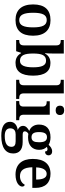

<svg xmlns="http://www.w3.org/2000/svg" viewBox="989 -1796 1043 3062"><g transform="rotate(90 1511.0 -264.5)"><path d="M298 10C463 10 549 -82 549 -270C549 -457 455 -548 301 -548C136 -548 50 -457 50 -270C50 -82 144 10 298 10ZM300 -49C215 -49 183 -125 183 -270C183 -415 214 -488 299 -488C385 -488 416 -415 416 -270C416 -125 386 -49 300 -49Z M981 10C1114 10 1186 -76 1186 -270C1186 -462 1114 -547 984 -547C907 -547 862 -512 833 -460H828C831 -485 833 -549 833 -584V-760H617V-711H624C667 -711 703 -701 703 -644V-120C703 -58 665 -49 625 -49H617V0H796L821 -78H828C857 -26 904 10 981 10ZM949 -61C860 -61 833 -135 833 -270C833 -410 860 -477 948 -477C1023 -477 1053 -409 1053 -271C1053 -135 1023 -61 949 -61Z M1252 0H1557V-49H1544C1502 -49 1469 -61 1469 -120V-760H1252V-711H1264C1298 -711 1339 -703 1339 -647V-120C1339 -61 1306 -49 1264 -49H1252Z M1739 -630C1780 -630 1814 -650 1814 -698C1814 -748 1780 -766 1739 -766C1697 -766 1665 -748 1665 -698C1665 -650 1697 -630 1739 -630ZM1591 0H1896V-49H1884C1842 -49 1809 -61 1809 -120V-536H1595V-487H1604C1645 -487 1679 -475 1679 -420V-118C1679 -60 1646 -49 1604 -49H1591Z M2146 237C2337 237 2427 165 2427 47C2427 -45 2372 -104 2245 -104H2129C2088 -104 2074 -116 2074 -138C2074 -165 2094 -185 2115 -195C2128 -192 2155 -190 2170 -190C2305 -190 2369 -264 2369 -367C2369 -424 2349 -462 2322 -489C2333 -496 2345 -500 2361 -500C2383 -500 2395 -484 2395 -461C2440 -461 2457 -488 2457 -518C2457 -548 2436 -574 2393 -574C2346 -574 2313 -544 2289 -518C2263 -535 2220 -548 2170 -548C2031 -548 1966 -479 1966 -363C1966 -287 2006 -231 2067 -209C2015 -180 1987 -152 1987 -110C1987 -64 2020 -38 2053 -25C1979 -16 1922 25 1922 97C1922 187 1996 237 2146 237ZM2168 -245C2107 -245 2086 -288 2086 -364C2086 -443 2106 -492 2167 -492C2229 -492 2248 -445 2248 -365C2248 -287 2229 -245 2168 -245ZM2148 182C2062 182 2026 148 2026 94C2026 24 2077 8 2123 8H2232C2291 8 2321 27 2321 75C2321 139 2275 182 2148 182Z M2763 10C2897 10 2955 -51 2955 -98C2955 -119 2942 -133 2927 -138C2904 -96 2858 -61 2790 -61C2697 -61 2650 -120 2647 -258H2976V-308C2976 -466 2891 -548 2752 -548C2600 -548 2514 -452 2514 -265C2514 -91 2602 10 2763 10ZM2843 -319H2649C2653 -428 2690 -487 2753 -487C2818 -487 2843 -422 2843 -319Z"/></g></svg>

Font: Noto Serif Georgian SemiBold
Style: Regular
Weight: 600
Designer: Monotype Design Team, Akaki Razmadze
Foundry: Google LLC
Version: Version 2.003